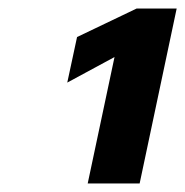

<svg xmlns="http://www.w3.org/2000/svg" viewBox="-20 -835 435 451"><path d="M186 -404 249 -701 138 -641 161 -748 301 -815H395L308 -404Z"/></svg>

Font: Wix Madefor Text ExtraBold
Style: Italic
Weight: 800
Italic angle: -12°
Designer: Dalton Maag Ltd
Foundry: Dalton Maag Ltd
Version: Version 3.100